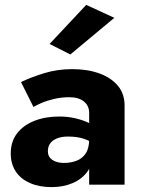

<svg xmlns="http://www.w3.org/2000/svg" viewBox="-20 -756 584 786"><path d="M176 -137Q176 -156 185.5 -169Q195 -182 213.5 -189.5Q232 -197 258 -197Q297 -197 324.5 -187.5Q352 -178 378 -159V-230Q368 -241 344.5 -252.5Q321 -264 289.5 -271.5Q258 -279 223 -279Q165 -279 120 -261Q75 -243 49.5 -209.5Q24 -176 24 -128Q24 -85 44.5 -54Q65 -23 103 -6.5Q141 10 191 10Q239 10 277.5 -6.5Q316 -23 338.5 -54.5Q361 -86 361 -130L345 -186Q345 -149 331 -128Q317 -107 293.5 -98Q270 -89 242 -89Q223 -89 208 -94.5Q193 -100 184.5 -110.5Q176 -121 176 -137ZM117 -318Q128 -325 150 -334.5Q172 -344 201.5 -351Q231 -358 264 -358Q302 -358 323.5 -340.5Q345 -323 345 -294V0H490V-324Q490 -372 462.5 -405Q435 -438 386.5 -455.5Q338 -473 276 -473Q214 -473 159.5 -456Q105 -439 66 -420ZM448 -683 333 -736 183 -576 268 -533Z"/></svg>

Font: Glinicke Jost Bold
Style: Bold
Weight: 700
Version: Version 3.710